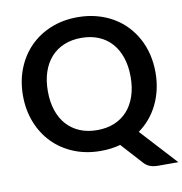

<svg xmlns="http://www.w3.org/2000/svg" viewBox="-93 -818 993 1045"><g transform="rotate(-10 404.0 -295.0)"><path d="M175.5 -361.5Q175.5 -302 191.5 -254.8Q207.5 -207.5 237.2 -174.8Q267 -142 309.2 -124.5Q351.5 -107 404.5 -107Q457.5 -107 499.8 -124.5Q542 -142 571.5 -174.8Q601 -207.5 617 -254.8Q633 -302 633 -361.5Q633 -421 617 -468.2Q601 -515.5 571.5 -548.5Q542 -581.5 499.8 -599Q457.5 -616.5 404.5 -616.5Q351.5 -616.5 309.2 -599Q267 -581.5 237.2 -548.5Q207.5 -515.5 191.5 -468.2Q175.5 -421 175.5 -361.5ZM808 141.5H697Q673 141.5 653.8 135Q634.5 128.5 618.5 111L512.5 -6Q487 1 460.2 4.5Q433.5 8 404.5 8Q322.5 8 255 -19.8Q187.5 -47.5 139.2 -97Q91 -146.5 64.5 -214.2Q38 -282 38 -361.5Q38 -441 64.5 -508.8Q91 -576.5 139.2 -626Q187.5 -675.5 255 -703.2Q322.5 -731 404.5 -731Q459.5 -731 508 -718.2Q556.5 -705.5 597 -682.2Q637.5 -659 669.8 -625.8Q702 -592.5 724.5 -551.5Q747 -510.5 758.8 -462.5Q770.5 -414.5 770.5 -361.5Q770.5 -313 760.5 -268.8Q750.5 -224.5 731.8 -186Q713 -147.5 686 -115.2Q659 -83 624.5 -58.5Z"/></g></svg>

Font: Lato 2
Style: Bold
Weight: 700
Designer: Lukasz Dziedzic with Adam Twardoch and Botio Nikoltchev
Foundry: tyPoland Lukasz Dziedzic
Version: Version 2.015; 2015-08-06; http://www.latofonts.com/